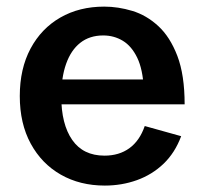

<svg xmlns="http://www.w3.org/2000/svg" viewBox="-20 -560 627 592"><path d="M303.2 12.2Q226.6 12.2 167.5 -21.5Q108.4 -55.2 74.7 -117.2Q41 -179.2 41 -263.7Q41 -348.1 74.2 -410.2Q107.4 -472.2 166 -505.9Q224.6 -539.6 301.3 -539.6Q344.2 -539.6 387.9 -526.4Q431.6 -513.2 468 -479.7Q504.4 -446.3 526.9 -387.5Q549.3 -328.6 549.3 -238.3H118.7V-314.9H441.9L423.3 -287.1Q420.4 -346.2 403.1 -382.1Q385.7 -418 358.6 -434.3Q331.5 -450.7 298.3 -450.7Q256.3 -450.7 227.5 -428Q198.7 -405.3 183.8 -363Q168.9 -320.8 168.9 -263.2Q168.9 -177.2 202.6 -128.7Q236.3 -80.1 302.2 -80.1Q347.2 -80.1 378.9 -103Q410.6 -126 426.3 -171.4L538.6 -140.1Q519.5 -88.9 484.4 -55.2Q449.2 -21.5 402.3 -4.6Q355.5 12.2 303.2 12.2Z"/></svg>

Font: Schibsted Grotesk SemiBold
Style: Regular
Weight: 600
Designer: Bakken & Baeck AS, Henrik Kongsvoll
Foundry: Schibsted ASA
Version: Version 1.100;gftools[0.9.25]